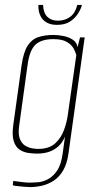

<svg xmlns="http://www.w3.org/2000/svg" viewBox="-20 -644 384 780"><path d="M103 116Q94 116 82.5 115Q71 114 60.5 113Q50 112 42.5 111Q35 110 32 109L34 91Q45 92 64.5 95Q84 98 102 98Q114 98 133.5 96.5Q153 95 174 84.5Q195 74 212 49Q229 24 235 -23L244 -89Q234 -65 217 -49.5Q200 -34 178.5 -27Q157 -20 131 -20Q115 -20 96 -22.5Q77 -25 60.5 -35.5Q44 -46 36 -70Q28 -94 34 -137L68 -381Q76 -434 93 -459.5Q110 -485 136.5 -493.5Q163 -502 197 -502Q218 -502 239 -497.5Q260 -493 276 -482.5Q292 -472 295 -452L305 -492H324L258 -19Q252 22 236.5 48.5Q221 75 199 89.5Q177 104 152 110Q127 116 103 116ZM135 -39Q179 -39 203.5 -61Q228 -83 240 -116Q252 -149 256 -181L290 -420Q287 -433 278.5 -448Q270 -463 251 -474Q232 -485 197 -485Q148 -485 124 -462.5Q100 -440 92 -380L58 -134Q53 -100 60.5 -80.5Q68 -61 82 -52.5Q96 -44 110.5 -41.5Q125 -39 135 -39ZM212 -543Q188 -543 172.5 -551Q157 -559 149 -571.5Q141 -584 138 -598Q135 -612 136 -624H155Q156 -592 172 -576Q188 -560 215 -560Q244 -560 265 -575.5Q286 -591 294 -624H313Q309 -608 297 -589Q285 -570 264.5 -556.5Q244 -543 212 -543Z"/></svg>

Font: Alumni Sans SC Thin
Style: Italic
Weight: 100
Italic angle: -8°
Designer: Robert E. Leuschke
Foundry: Robert E. Leuschke
Version: Version 1.016